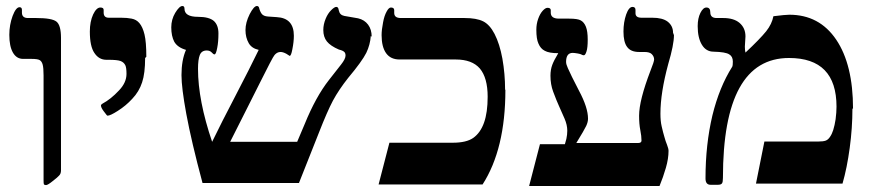

<svg xmlns="http://www.w3.org/2000/svg" viewBox="-20 -612 2910 639"><path d="M183 -44V-45Q183 -34 177 -28Q172 -22 155 -9Q139 4 133 4Q128 4 126 1Q125 -1 125 -13V-361Q125 -386 122 -397Q119 -408 112 -412Q105 -416 85 -416H57Q35 -416 23 -437Q11 -458 11 -496Q11 -529 22 -559Q33 -588 45 -588Q53 -588 53 -579V-570Q53 -552 73 -552H101Q153 -552 168 -540Q183 -528 183 -486Z M467 -423 463 -419Q463 -368 453 -338Q443 -307 420 -283Q399 -260 372 -243Q347 -227 338 -227Q337 -227 335 -229Q334 -230 325 -242Q316 -254 316 -261Q316 -264 321 -267Q349 -282 376 -311Q401 -337 401 -366Q401 -387 397 -395Q392 -405 381 -409Q370 -413 341 -413H334Q309 -413 294 -436Q279 -458 279 -507Q279 -540 290 -564Q301 -587 314 -587Q325 -587 325 -579V-570Q325 -553 342 -553H383Q403 -553 418 -550Q434 -547 444 -535Q455 -522 461 -497Q467 -472 467 -423Z M1217 -490 1214 -492Q1212 -463 1199 -436Q1185 -408 1139 -353Q1108 -314 1088 -277Q1069 -241 1042 -172L975 -3H654Q617 -141 600 -233Q584 -320 584 -362Q584 -412 599 -446Q571 -454 560 -473Q550 -492 550 -521Q550 -547 563 -569Q577 -592 587 -592Q594 -592 594 -583Q594 -556 639 -556Q676 -556 692 -542Q707 -528 707 -501Q707 -473 703 -453Q699 -431 694 -431Q690 -431 684 -438Q678 -444 668 -444Q651 -444 645 -429Q639 -414 639 -383Q639 -278 686 -140Q718 -206 762 -290Q812 -386 841 -446Q818 -451 808 -468Q797 -487 797 -512Q797 -537 811 -565Q825 -592 835 -592Q840 -592 842 -587Q845 -574 851 -566Q857 -558 872 -557L901 -555Q958 -552 958 -493Q958 -473 953 -448Q949 -426 944 -426L933 -433Q922 -439 914 -439Q898 -439 888 -420Q880 -406 863 -372Q859 -365 845.5 -337.5Q832 -310 803.5 -254Q775 -198 746 -140H969L994 -199Q1031 -290 1075 -346Q1090 -365 1115 -397Q1130 -416 1130 -427Q1130 -435 1126 -439Q1121 -444 1108 -447Q1080 -459 1068 -474Q1056 -489 1056 -512Q1056 -531 1064 -550Q1071 -567 1082 -578Q1093 -589 1099 -589Q1104 -589 1106 -584L1108 -576Q1111 -562 1126 -559L1172 -551Q1193 -546 1205 -530Q1217 -514 1217 -490Z M1661 -314 1662 -313Q1662 -116 1586 2H1240L1276 -137H1487Q1532 -137 1555 -153Q1579 -170 1591 -204Q1603 -238 1603 -290Q1603 -353 1577 -384Q1551 -414 1497 -414H1310Q1280 -414 1265 -435Q1250 -456 1250 -495Q1250 -513 1255 -538Q1259 -560 1267 -574Q1274 -587 1281 -587Q1292 -587 1292 -578V-569Q1292 -552 1314 -552H1526Q1566 -552 1588 -541Q1610 -530 1626 -499Q1643 -466 1652 -417Q1661 -366 1661 -314Z M2220 -503 2223 -495Q2223 -463 2204 -399Q2178 -303 2178 -234Q2178 -209 2182 -192Q2187 -170 2191 -157Q2195 -142 2200 -130Q2205 -117 2205 -110Q2205 -84 2196 -53Q2187 -22 2175 7H1741L1777 -132H1860Q1863 -141 1865 -150Q1868 -164 1868 -177Q1868 -196 1859 -217Q1847 -245 1840 -260Q1833 -275 1821 -307Q1812 -331 1812 -360Q1812 -380 1818 -396Q1823 -410 1838 -435Q1807 -435 1793 -443Q1779 -450 1772 -467Q1765 -482 1765 -513Q1765 -532 1771 -549Q1777 -566 1786 -576Q1795 -586 1802 -586Q1813 -586 1813 -578V-570Q1813 -550 1840 -550H1874Q1903 -550 1913 -544Q1924 -538 1930 -523Q1936 -508 1936 -480Q1936 -453 1932 -441Q1928 -428 1923 -428Q1919 -428 1914 -431Q1913 -432 1903 -434Q1891 -436 1886 -436Q1864 -436 1864 -406Q1864 -398 1870 -385Q1879 -364 1907 -310Q1937 -254 1937 -217Q1937 -206 1931 -193Q1925 -180 1898 -136H2103Q2115 -136 2115 -144Q2115 -159 2111 -179Q2107 -199 2107 -227Q2107 -278 2145 -377Q2157 -407 2157 -414Q2157 -424 2149 -432Q2142 -439 2125 -439H2107Q2079 -439 2067 -456Q2055 -472 2055 -507Q2055 -538 2064 -564Q2073 -589 2085 -589Q2095 -589 2095 -579V-568Q2095 -553 2115 -553H2151Q2185 -553 2202 -540Q2220 -526 2220 -503Z M2819 -250 2817 -251Q2817 -186 2808 -120Q2799 -53 2784 -1H2496L2524 -141H2704Q2720 -141 2728 -144Q2736 -147 2742 -156Q2749 -166 2753 -179Q2758 -195 2761 -215Q2764 -238 2764 -257Q2764 -419 2606 -419Q2386 -419 2386 -20Q2386 -6 2383 -2Q2380 3 2369 3H2345Q2328 3 2328 -18Q2328 -131 2351 -228Q2374 -322 2417 -390Q2419 -394 2419 -407Q2419 -424 2407 -431Q2395 -439 2355 -440Q2330 -440 2316 -463Q2302 -486 2302 -525Q2302 -551 2311 -569Q2320 -587 2331 -587Q2344 -587 2344 -571Q2344 -552 2365 -552H2387Q2422 -552 2441 -536Q2461 -519 2461 -491L2459 -457Q2459 -445 2461 -437Q2509 -482 2530 -508Q2549 -532 2554 -558Q2594 -563 2607 -563Q2707 -563 2763 -480Q2819 -397 2819 -250Z"/></svg>

Font: Libra Serif Modern
Style: Bold
Weight: 700
Designer: Stefan Peev, Context Ltd
Foundry: Ascender Corporation
Version: Version 1.000